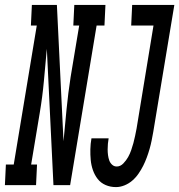

<svg xmlns="http://www.w3.org/2000/svg" viewBox="-81 -755 731 783"><path d="M-61 0 -57 -84H-25L69 -651H45L49 -735H151L178 -179Q184 -245 190.5 -310.5Q197 -376 207 -441L242 -651H218L222 -735H349L345 -651H313L205 0H137L110 -556Q104 -490 98 -424.5Q92 -359 81 -294L46 -84H70L66 0ZM392 8Q369 8 349.5 -0.5Q330 -9 317.5 -25Q305 -41 298 -61Q291 -81 289 -102.5Q287 -124 287.5 -146.5Q288 -169 292 -191H362Q360 -180 359 -168.5Q358 -157 358 -145.5Q358 -134 359.5 -122.5Q361 -111 364.5 -101Q368 -91 376 -83.5Q384 -76 395 -76Q410 -76 422 -88.5Q434 -101 441.5 -114.5Q449 -128 454 -142.5Q459 -157 463 -171.5Q467 -186 470 -201Q473 -216 476 -231L545 -651H454L458 -735H630L544 -217Q541 -200 537.5 -182.5Q534 -165 529 -147.5Q524 -130 517.5 -112.5Q511 -95 503 -79Q495 -63 484 -47Q473 -31 458.5 -18.5Q444 -6 426.5 1Q409 8 392 8Z"/></svg>

Font: Iosevka Slab MdExObl
Style: Regular
Weight: 500
Width: 7
Italic angle: -9°
Monospace: yes
Designer: Belleve Invis
Foundry: Belleve Invis
Version: Version 11.1.1; ttfautohint (v1.8.3)